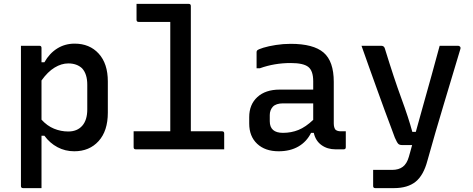

<svg xmlns="http://www.w3.org/2000/svg" viewBox="-20 -770 2440 990"><path d="M88 -534H183Q194 -534 194 -523V-449H209Q235 -495 275 -520Q315 -545 365 -545Q442 -545 489 -493.5Q536 -442 536 -350V-189Q536 -95 488.5 -42.5Q441 10 363 10Q316 10 276.5 -11Q237 -32 209 -70H194V200H99Q88 200 88 189ZM332 -443Q297 -443 261.5 -421.5Q226 -400 194 -355V-153Q223 -121 258.5 -106.5Q294 -92 332 -92Q378 -92 404 -121.5Q430 -151 430 -206V-333Q430 -389 403 -418Q376 -443 332 -443Z M669 -93H858V-657H695Q684 -657 684 -668V-750H953Q964 -750 964 -739V-93H1125Q1136 -93 1136 -82V0H680Q669 0 669 -11Z M1701 -348V-134Q1701 -112 1710 -101Q1720 -93 1737 -93H1763V-11Q1763 0 1752 0H1710Q1668 0 1637.5 -22Q1607 -44 1598 -85H1584Q1561 -39 1518.5 -14.5Q1476 10 1417 10Q1347 10 1306 -28.5Q1265 -67 1265 -133V-166Q1265 -231 1307 -269.5Q1349 -308 1422 -308H1595V-351Q1595 -405 1569.5 -425Q1544 -445 1479 -445Q1395 -445 1320 -418H1303V-501Q1303 -507 1306 -510Q1312 -516 1338 -524Q1364 -532 1402 -538Q1440 -544 1479 -544Q1596 -544 1648.5 -499Q1701 -454 1701 -348ZM1371 -145Q1371 -85 1439 -85Q1482 -85 1519 -100Q1556 -115 1595 -152V-237H1439Q1404 -237 1387 -220Q1371 -202 1371 -177Z M1945 -534Q1960 -534 1964 -521Q2012 -365 2049.5 -263Q2087 -161 2106 -90H2124Q2141 -152 2162.5 -228.5Q2184 -305 2206 -384Q2228 -463 2247 -534H2342Q2347 -534 2351.5 -530Q2356 -526 2354 -518Q2309 -367 2267 -228Q2225 -89 2184 58Q2164 134 2123 167Q2082 200 2011 200H1915Q1904 200 1904 189V106H2002Q2036 106 2057 90Q2078 74 2088 39Q2091 28 2095.5 12.5Q2100 -3 2105 -22H2054Q2040 -22 2033.5 -28.5Q2027 -35 2016 -60Q2010 -77 1996 -114Q1982 -151 1963.5 -201Q1945 -251 1924.5 -308.5Q1904 -366 1883 -424Q1862 -482 1844 -534Z"/></svg>

Font: Recursive Mn Lnr St Med
Style: Regular
Weight: 500
Monospace: yes
Version: Version 1.079;hotconv 1.0.112;makeotfexe 2.5.65598; ttfautoh